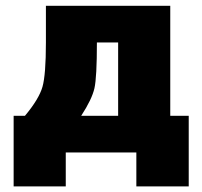

<svg xmlns="http://www.w3.org/2000/svg" viewBox="-20 -540 716 680"><path d="M28.3 120.1V-129.9H68.4Q118.2 -189.5 130.4 -232.4Q142.6 -275.4 142.6 -389.6V-519.5H583V-129.9H648.4V120.1H462.9V0H212.9V120.1ZM267.6 -129.9H398.4V-389.6H323.2Q323.2 -266.6 314.5 -227.5Q305.7 -188.5 267.6 -129.9Z"/></svg>

Font: GenEi M Gothic v2 Black
Style: Regular
Weight: 900
Version: Version 2.0